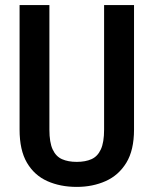

<svg xmlns="http://www.w3.org/2000/svg" viewBox="-20 -731 607 761"><path d="M392.6 -710.9H511.2V-217.3Q511.2 -135.7 480.7 -85.9Q450.2 -36.1 398.7 -13.2Q347.2 9.8 284.2 9.8Q218.8 9.8 167.5 -13.2Q116.2 -36.1 86.9 -85.9Q57.6 -135.7 57.6 -217.3V-710.9H175.8V-217.3Q175.8 -166.5 188.7 -138.7Q201.7 -110.8 225.8 -100.1Q250 -89.4 284.2 -89.4Q318.4 -89.4 342.5 -100.1Q366.7 -110.8 379.6 -138.7Q392.6 -166.5 392.6 -217.3Z"/></svg>

Font: Roboto Condensed Medium
Style: Regular
Weight: 500
Designer: Christian Robertson
Foundry: Google
Version: Version 3.0